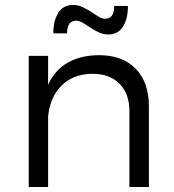

<svg xmlns="http://www.w3.org/2000/svg" viewBox="-20 -750 696 770"><path d="M95.2 0ZM577.1 -324.2V0H499V-304.2Q499 -374 459.5 -414.1Q419.9 -454.1 350.1 -454.1Q272.9 -453.1 226.6 -406.5Q180.2 -359.9 172.9 -282.2V0H95.2V-525.9H172.9V-410.2Q227.1 -527.3 377 -528.8Q471.2 -528.8 524.2 -474.4Q577.1 -419.9 577.1 -324.2ZM414.1 -611.8Q394 -611.8 376.5 -619.9Q358.9 -627.9 335 -644Q316.9 -656.2 306.4 -661.6Q295.9 -667 285.2 -667Q249 -667 249 -616.2H193.8Q193.8 -666 213.4 -698Q232.9 -730 272.9 -730Q293 -730 310.5 -721.9Q328.1 -713.9 352.1 -698.2Q370.1 -686 380.6 -680.4Q391.1 -674.8 401.9 -674.8Q438 -674.8 438 -726.1H493.2Q493.2 -675.8 473.6 -643.8Q454.1 -611.8 414.1 -611.8Z"/></svg>

Font: Argentum Sans Light
Style: Regular
Weight: 300
Designer: Julieta Ulanovsky (Modified by Cristiano Sobral)
Foundry: Julieta Ulanovsky
Version: Version 1.000; ttfautohint (v1.5.65-e2d9)